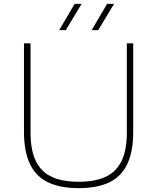

<svg xmlns="http://www.w3.org/2000/svg" viewBox="-20 -964 813 993"><path d="M104 -283V-740H138V-278Q138 -188.5 164.8 -132.5Q191.5 -76.5 246.2 -50.2Q301 -24 387 -24Q473 -24 527.8 -50.2Q582.5 -76.5 609.2 -132.5Q636 -188.5 636 -278V-740H669V-283Q669 -180.5 638.5 -116Q608 -51.5 545.8 -21.2Q483.5 9 387 9Q290.5 9 228 -21.2Q165.5 -51.5 134.8 -116Q104 -180.5 104 -283ZM286 -808 366 -944H402L320 -808ZM454 -808 534 -944H570L488 -808Z"/></svg>

Font: Encode Sans Expanded Thin
Style: Regular
Weight: 250
Width: 7
Designer: Multiple Designers
Foundry: Impallari Type
Version: Version 2.000